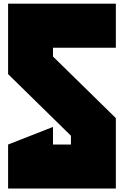

<svg xmlns="http://www.w3.org/2000/svg" viewBox="-20 -997 687 1065"><path d="M24.9 -195.3 273.9 -293V-195.3H373.5V-244.1L24.9 -585.9V-976.6H622.6V-732.4H273.9V-683.6L622.6 -341.8V48.8H24.9Z"/></svg>

Font: Wilelessous
Style: Regular
Weight: 400
Designer: Kristopher Martin
Foundry: Kristopher Martin
Version: Version 1.0; ttfautohint (v1.8.4.7-5d5b)